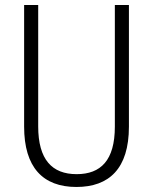

<svg xmlns="http://www.w3.org/2000/svg" viewBox="-20 -734 609 764"><path d="M493 -230V-714H437V-230C437 -96 381 -41 285 -41C187 -41 132 -99 132 -231V-714H76V-230C76 -69 150 10 284 10C414 10 493 -63 493 -230Z"/></svg>

Font: Noto Sans Thai Cond Light
Style: Regular
Weight: 300
Width: 3
Designer: Monotype Design Team
Foundry: Monotype Imaging Inc.
Version: Version 2.002